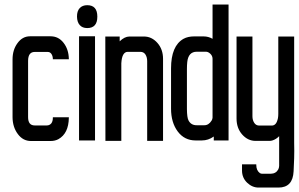

<svg xmlns="http://www.w3.org/2000/svg" viewBox="-20 -636 1347 866"><path d="M195.2 -401.7H136.4Q107.2 -401.7 106.7 -362.2V-107.7Q106.7 -70.2 136.4 -70.2H191.2Q203.1 -70.2 211 -79.1Q218.4 -88.4 218.4 -104.7V-107.2H220.8H288H290.5V-104.7Q289.5 -34.1 243.6 -8.4Q228.3 0 208 0H119.6Q83.5 0 60.3 -31.6Q37.1 -62.7 36.6 -106.7V-368.1Q36.6 -411.1 58.8 -441.2Q81 -472.3 115.6 -472.3H208Q244.1 -472.3 266.8 -442.7Q289.5 -413.5 290.5 -371V-368.6H288H220.8H218.4V-370.6Q217.9 -384.4 211.5 -393.3Q205.5 -401.7 195.2 -401.7Z M373.5 -612.6Q419 -612.6 419 -561Q419 -509.4 373.5 -509.4Q351.3 -509.4 339.4 -523.2Q327.6 -536.6 327.3 -561.3Q327.1 -586 339.4 -599.3Q351.8 -612.6 373.5 -612.6ZM408.6 -2.5H406.1H338.9H336.5V-4.9V-469.9V-472.3H338.9H406.1H408.6V-469.9V-4.9Z M613.1 -402.2H556.3Q543.5 -402.2 536.1 -389.6Q528.7 -377 527.2 -350.8V-3V-0.5H524.7H458H455.5V-3L455 -468.9V-471.3H457.5H517.3H519.8V-468.9V-449.6Q541.5 -470.8 563.2 -471.3H629.4Q664.5 -471.3 690.2 -442.2Q715.4 -413.5 715.4 -370.6V-3V-0.5H712.9H646.2H643.8V-3V-360.2Q643.8 -378 635.9 -390.3Q628 -402.2 613.1 -402.2Z M855.2 -471.8H898.2Q920 -471.8 938.7 -461V-613.1V-615.6H941.2H1008.4H1010.9V-613.1V-4.9V-2.5H1008.4H946.6H944.2V-4.9V-20.3Q919.5 -2.5 890.3 -2.5H862.6Q811.8 -2.5 781.6 -43Q751.5 -83.5 751.5 -145.8V-327.6Q751.5 -429.3 807.8 -461Q827.6 -471.8 855.2 -471.8ZM934.3 -91.9Q938.2 -97.8 938.7 -105.2V-370.6Q938.7 -383.9 928.9 -393.3Q919 -402.7 909.1 -402.7H867.6Q829.5 -402.7 824.6 -356.2Q823.1 -341.4 823.1 -325.1V-143.8Q823.6 -105.7 830 -93.4Q841.4 -70.7 867.6 -71.1H901.7Q921.4 -71.1 934.3 -91.9Z M1135.9 107.7Q1135.9 132.9 1152.2 144.8Q1157.1 147.7 1162.5 147.7H1201.1Q1224.8 147.2 1235.2 128Q1238.6 121.5 1239.1 112.2V-21.7Q1232.2 -14.8 1224.8 -10.1Q1217.4 -5.4 1210.2 -3Q1203.1 -0.5 1195.7 -0.5H1132.9Q1097.8 -0.5 1072.1 -29.6Q1046.9 -58.3 1046.9 -101.3V-468.9V-471.3H1049.4H1116.1H1118.6V-468.9V-111.7Q1118.6 -93.9 1127 -81.5Q1134.9 -69.7 1149.2 -69.7H1206Q1216.4 -69.7 1223.3 -77.8Q1230.2 -86 1233.7 -103.3Q1235.2 -112.6 1235.2 -122V-468.9V-471.3H1237.6H1304.3H1306.8V-468.9V7.9Q1306.8 23.7 1307.3 44.5Q1307.8 65.2 1304.3 136.4Q1300.9 210 1236.2 210H1146.2Q1117.6 210 1094.6 188Q1071.6 166 1071.6 132.9V107.7V105.2H1073.6H1133.4H1135.9Z"/></svg>

Font: RIT Uroob
Style: 

Weight: 700
Designer: Hussain K H
Foundry: RIT
Version: 2.1.1